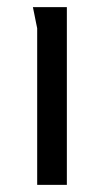

<svg xmlns="http://www.w3.org/2000/svg" viewBox="-20 -517 292 537"><path d="M84 -438Q84 -439 81 -452.5Q78 -466 75.5 -480Q73 -494 72 -497H167V0H84Z"/></svg>

Font: Rosario Light Light
Style: Regular
Weight: 300
Version: Version 1.101; ttfautohint (v1.8.1.43-b0c9)